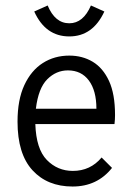

<svg xmlns="http://www.w3.org/2000/svg" viewBox="-20 -671 490 701"><path d="M245 10Q153 10 98.5 -49.5Q44 -109 44 -227Q44 -307 69 -360.5Q94 -414 136.5 -441Q179 -468 233 -468Q281 -468 318.5 -445.5Q356 -423 378 -375.5Q400 -328 400 -251Q400 -242 399.5 -234.5Q399 -227 398 -218H109Q112 -127 151 -87Q190 -47 246 -47Q310 -47 351 -96L389 -58Q335 10 245 10ZM111 -274H332Q332 -340 304.5 -377Q277 -414 228 -414Q185 -414 152.5 -381.5Q120 -349 111 -274ZM312 -651 361 -629Q319 -538 233 -538Q146 -538 105 -629L154 -651Q181 -586 233 -586Q284 -586 312 -651Z"/></svg>

Font: Inconsolata SemiCondensed
Style: Regular
Weight: 400
Width: 4
Monospace: yes
Designer: Raph Levien, Cyreal, Brenton Simpson
Foundry: Raph Levien, Cyreal, Google
Version: Version 3.001; ttfautohint (v1.8.2.53-6de2)